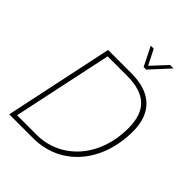

<svg xmlns="http://www.w3.org/2000/svg" viewBox="-252 -1047 1181 1181"><g transform="rotate(45 338.0 -457.0)"><path d="M420 -790H442L556 -914H526L434 -815L384 -914H358ZM41 0H250C486 0 654 -192 654 -464C654 -622 566 -710 394 -710H191ZM79 -30 217 -680H386C546 -680 620 -608 620 -458C620 -202 456 -30 248 -30Z"/></g></svg>

Font: Geist Thin
Style: Italic
Weight: 100
Italic angle: -12°
Designer: Basement.studio, Andrés Briganti, Mateo Zaragoza
Foundry: Basement.studio, Vercel, Andrés Briganti, Guido Ferreyra, Mateo Zaragoza
Version: Version 1.500